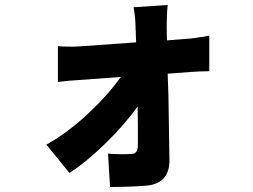

<svg xmlns="http://www.w3.org/2000/svg" viewBox="-20 -657 1009 766"><path d="M656 -21Q658 77 560 84Q491 89 419 89L411 -44Q469 -40 507 -43Q530 -44 530 -78V-161Q530 -200 529 -232Q479 -162 406 -90Q328 -13 257 33L165 -80Q253 -129 336 -208Q411 -278 462 -350L257 -335L211 -330V-473Q226 -471 253 -471Q276 -470 298 -472L523 -488L522 -515Q522 -532 521 -540Q521 -583 513 -628L649 -637Q645 -602 645 -548L646 -496L736 -503Q753 -504 779 -509Q784 -509 790 -510Q794 -511 799 -512L815 -515V-373Q767 -372 742 -370L649 -363L652 -274Z"/></svg>

Font: Xiangcui Wave Sans Xiangcui Wave Sans
Style: Regular
Weight: 800
Width: 3
Version: Version 0.920;March 28, 2024;FontCreator 14.0.0.2814 64-bit